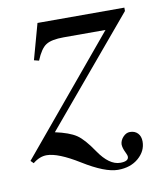

<svg xmlns="http://www.w3.org/2000/svg" viewBox="-66 -481 520 616"><g transform="rotate(-10 193.5 -173.5)"><path d="M380 -417 91 -73Q137 -63 159.5 -48Q182 -33 211 10Q245 60 281 60Q308 60 308 45Q308 40 303 30Q295 14 295 2Q296 -11 306 -21.5Q316 -32 328 -32Q344 -32 353.5 -22Q363 -12 363 5Q363 36 337 58.5Q311 81 270 81Q228 81 157 37Q89 -5 52 -5Q29 -5 7 13L-2 4L308 -368H172Q132 -368 114 -356.5Q96 -345 81 -308L65 -312L97 -428H380Z"/></g></svg>

Font: STIX MathJax Main
Style: Italic
Weight: 400
Italic angle: -16.33°
Designer: MicroPress Inc., with final additions and corrections provided by Coen Hoffman, Elsevier (retired)
Version: Version 1.1.1